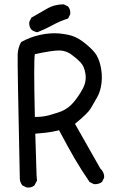

<svg xmlns="http://www.w3.org/2000/svg" viewBox="-20 -842 540 874"><path d="M101.6 11.7 82 2Q72.3 -9.8 70.3 -25.4Q58.6 -565.4 60.5 -596.2Q62.5 -627 76.2 -650.4Q117.2 -673.8 164.1 -683.6Q210.9 -693.4 251.5 -689.5Q292 -685.5 316.4 -675.8Q340.8 -666 367.7 -644.5Q394.5 -623 411.6 -602.1Q428.7 -581.1 437.5 -543Q446.3 -504.9 442.4 -466.8Q438.5 -428.7 422.9 -400.4Q407.2 -372.1 393.1 -348.6Q378.9 -325.2 321.3 -278.3L436.5 -75.2Q456.1 -56.6 454.1 -33.2L444.3 -13.7Q428.7 -2 407.2 -3.9L387.7 -13.7Q350.6 -67.4 319.3 -121.1Q288.1 -174.8 249 -249Q216.8 -241.2 191.4 -238.3Q166 -235.4 140.6 -233.4L146.5 -43L148.4 -19.5L136.7 2Q123 13.7 101.6 11.7ZM258.8 -335Q292 -348.6 315.4 -377Q338.9 -405.3 356.4 -437.5Q374 -469.7 369.1 -504.9Q364.3 -540 345.7 -559.1Q327.1 -578.1 303.7 -594.7Q280.3 -611.3 252 -612.3Q223.6 -613.3 138.7 -595.7Q132.8 -567.4 138.7 -309.6Q175.8 -309.6 203.6 -317.4Q231.4 -325.2 258.8 -335ZM150.4 -695.3Q134.8 -697.3 123 -707Q111.3 -720.7 113.3 -742.2L123 -761.7Q158.2 -781.2 192.9 -801.8Q227.5 -822.3 270.5 -822.3L290 -812.5Q301.8 -798.8 299.8 -777.3L290 -757.8Q252.9 -746.1 219.2 -727.5Q185.5 -709 150.4 -695.3Z"/></svg>

Font: NaikaiFont
Style: Regular
Weight: 400
Version: Version 1.67